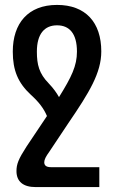

<svg xmlns="http://www.w3.org/2000/svg" viewBox="-20 -525 460 781"><path d="M187 155C167 155 160 147 160 135C160 124 167 111 180 93L258 -24C344 -150 392 -229 392 -316C392 -434 328 -505 212 -505C94 -505 32 -430 32 -315C32 -239 53 -188 106 -139C138 -110 158 -84 171 -53L88 71C55 122 47 143 47 171C47 214 75 236 125 236H384V155ZM178 -186C139 -226 130 -262 130 -315C130 -387 161 -422 212 -422C262 -422 293 -389 293 -315C293 -257 271 -212 220 -130C210 -148 197 -166 178 -186Z"/></svg>

Font: Noto Sans Armenian Condensed Medium
Style: Regular
Weight: 500
Width: 3
Designer: Monotype Design Team
Foundry: Monotype Imaging Inc.
Version: Version 2.008